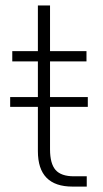

<svg xmlns="http://www.w3.org/2000/svg" viewBox="-20 -690 382 710"><path d="M25.4 -462.9V-501H120.1V-669.9H165V-501H299.8V-462.9H165V-331.1H304.7V-294.9H165V-137.7Q165 -85 185.5 -61.5Q206.1 -38.1 252.9 -38.1H300.8V0H248Q120.1 0 120.1 -130.9V-294.9H17.6V-331.1H120.1V-462.9Z"/></svg>

Font: Gothic A1 ExtraLight
Style: Regular
Weight: 275
Designer: HanYang I&C Co.,Ltd.
Foundry: HanYang I&C Co.,Ltd.
Version: Version 2.50